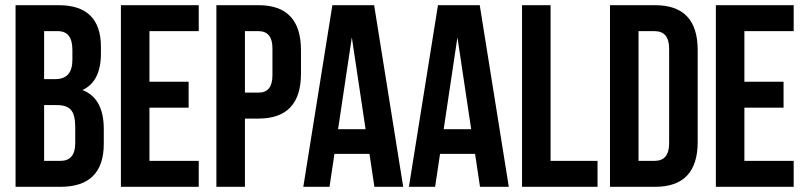

<svg xmlns="http://www.w3.org/2000/svg" viewBox="-20 -720 3107 740"><path d="M206 -700Q369 -700 369 -539V-514Q369 -406 298 -373Q380 -341 380 -223V-166Q380 0 213 0H40V-700ZM150 -315V-100H213Q270 -100 270 -169V-230Q270 -278 253 -297Q237 -315 199 -315ZM150 -600V-415H193Q259 -415 259 -489V-528Q259 -600 203 -600Z M556 -405H707V-305H556V-100H746V0H446V-700H746V-600H556Z M976 -700Q1140 -700 1140 -527V-436Q1140 -263 976 -263H924V0H814V-700ZM924 -600V-363H976Q1030 -363 1030 -429V-534Q1030 -600 976 -600Z M1534 0H1423L1404 -127H1269L1250 0H1149L1261 -700H1422ZM1283 -222H1389L1336 -576Z M1941 0H1830L1811 -127H1676L1657 0H1556L1668 -700H1829ZM1690 -222H1796L1743 -576Z M1992 -700H2102V-100H2283V0H1992Z M2331 -700H2505Q2669 -700 2669 -527V-173Q2669 0 2505 0H2331ZM2441 -600V-100H2503Q2559 -100 2559 -168V-532Q2559 -600 2503 -600Z M2849 -405H3000V-305H2849V-100H3039V0H2739V-700H3039V-600H2849Z"/></svg>

Font: Adderley Bold
Style: Regular
Weight: 700
Designer: gorohovskiy
Version: Version 1.003 November 13, 2017